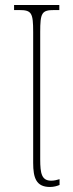

<svg xmlns="http://www.w3.org/2000/svg" viewBox="-20 -734 292 764"><path d="M179 10C195 10 207 6 217 2V-21C207 -18 196 -15 184 -15C146 -15 140 -43 140 -100V-606C140 -683 146 -694 196 -694H216V-714H36V-694H56C106 -694 112 -683 112 -606V-86C112 -26 124 10 179 10Z"/></svg>

Font: Noto Serif ExtraCondensed Thin
Style: Regular
Weight: 100
Width: 2
Designer: Monotype Design Team
Foundry: Monotype Imaging Inc.
Version: Version 2.013